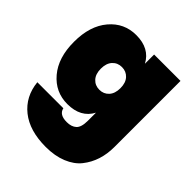

<svg xmlns="http://www.w3.org/2000/svg" viewBox="-229 -716 1137 1137"><g transform="rotate(45 340.0 -147.0)"><path d="M253 -571Q365 -571 409 -487V-564H630V-10Q630 48 614 98Q598 148 565.5 189Q533 230 475.5 253.5Q418 277 342 277Q206 277 126.5 213.5Q47 150 36 41H254Q263 85 326 85Q365 85 387 65Q409 45 409 -10V-77Q365 7 253 7Q152 7 86 -71Q20 -149 20 -282Q20 -415 86 -493Q152 -571 253 -571ZM386 -212Q409 -237 409 -282Q409 -327 386 -352Q363 -377 327 -377Q291 -377 268 -352Q245 -327 245 -282Q245 -237 268 -212Q291 -187 327 -187Q363 -187 386 -212Z"/></g></svg>

Font: Poppins Black
Style: Regular
Weight: 900
Designer: Ninad Kale (Devanagari), Jonny Pinhorn (Latin)
Foundry: Indian Type Foundry
Version: Version 3.200;PS 1.000;hotconv 16.6.54;makeotf.lib2.5.65590